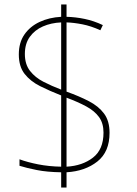

<svg xmlns="http://www.w3.org/2000/svg" viewBox="-20 -779 610 857"><path d="M253 -10Q190 -11 144.5 -20Q99 -29 67 -39V-68Q102 -55 150 -45.5Q198 -36 253 -35V-353Q202 -373 159 -394.5Q116 -416 90 -449Q64 -482 64 -536Q64 -589 89 -625Q114 -661 156.5 -681Q199 -701 253 -704V-759H277V-704Q317 -703 358 -694.5Q399 -686 439 -667L428 -644Q386 -663 347.5 -670.5Q309 -678 277 -679V-370Q333 -350 376.5 -327.5Q420 -305 444.5 -272Q469 -239 469 -186Q469 -101 414.5 -58Q360 -15 277 -10V58H253ZM253 -679Q208 -677 171.5 -661Q135 -645 113 -614.5Q91 -584 91 -538Q91 -492 114 -462.5Q137 -433 174 -414Q211 -395 253 -379ZM277 -35Q348 -39 395 -75.5Q442 -112 442 -187Q442 -229 422 -256.5Q402 -284 365 -304Q328 -324 277 -343Z"/></svg>

Font: Noto Sans Lao Looped Thin
Style: Regular
Weight: 100
Designer: Mark Frömberg, Ben Mitchell
Foundry: The Fontpad Ltd
Version: Version 1.002; ttfautohint (v1.8.4.7-5d5b)